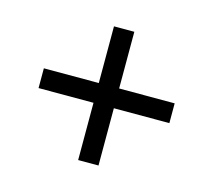

<svg xmlns="http://www.w3.org/2000/svg" viewBox="-74 -569 709 638"><g transform="rotate(15 280.0 -250.0)"><path d="M55 -217V-285H244V-480H314V-285H505V-217H314V-20H244V-217Z"/></g></svg>

Font: TitilliumWeb-Regular
Style: Regular
Weight: 400
Version: Version 1.001;PS 57.000;hotconv 1.0.70;makeotf.lib2.5.55311